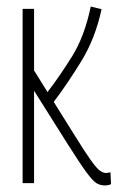

<svg xmlns="http://www.w3.org/2000/svg" viewBox="-20 -559 359 586"><path d="M300 7Q286 7 274.5 0Q263 -7 243.5 -33.5Q224 -60 188 -117L84 -282V0H49V-532H84V-344L125 -278Q162 -326 200 -387Q238 -448 257 -539L290 -531Q271 -442 228 -372Q185 -302 144 -248L204 -152Q238 -97 256.5 -71Q275 -45 285 -38Q295 -31 304 -31Q307 -31 310.5 -32Q314 -33 317 -33L319 3Q315 5 310 6Q305 7 300 7Z"/></svg>

Font: Georama Condensed ExtraLight
Style: Regular
Weight: 200
Width: 3
Designer: Jean-Baptiste Levee
Foundry: Production Type
Version: Version 1.000